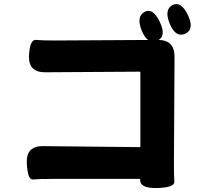

<svg xmlns="http://www.w3.org/2000/svg" viewBox="-20 -888 1040 967"><path d="M770 59Q685 61 686 18Q686 13 681 13H247Q173 13 146 16Q119 19 115 -67Q111 -153 197 -152L682 -147Q687 -147 687 -152V-522Q687 -527 682 -527L208 -524Q123 -523 126 -607Q130 -690 161 -687Q192 -684 254 -684L775 -687Q859 -687 859 -603L856 -67Q856 -2 858 27Q860 56 775 59ZM913 -718Q865 -697 835 -768Q806 -839 848 -862Q891 -885 926 -813Q961 -740 913 -718ZM772 -683Q724 -662 694 -733Q665 -805 708 -828Q750 -851 785 -777Q820 -704 772 -683Z"/></svg>

Font: Resource Han Rounded KR Heavy
Style: Regular
Weight: 900
Designer: Cyano Hao (round all glyphs); Ryoko NISHIZUKA 西塚涼子 (kana, bopomofo & ideographs); Paul D. Hunt (Latin, Greek & Cyrillic)
Foundry: Cyano Hao
Version: 0.990